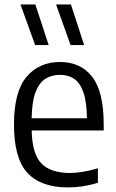

<svg xmlns="http://www.w3.org/2000/svg" viewBox="-20 -828 519 858"><path d="M283.5 9.5Q163.5 9.5 103 -55Q42.5 -119.5 42.5 -271.5Q42.5 -418 98.5 -484.5Q154.5 -551 248 -551Q340.5 -551 392 -484.8Q443.5 -418.5 443.5 -270V-245H121.5Q124 -138.5 165.8 -96.8Q207.5 -55 292.5 -55Q346.5 -55 417.5 -76V-11Q380.5 0 348.2 4.8Q316 9.5 283.5 9.5ZM248 -493.5Q211 -493.5 183 -476Q155 -458.5 138.8 -416Q122.5 -373.5 121.5 -299.5H368.5Q367.5 -373.5 352.5 -416Q337.5 -458.5 311 -476Q284.5 -493.5 248 -493.5ZM295.5 -626.5 230.5 -808H297L356 -626.5ZM137 -626.5 71.5 -808H138L197.5 -626.5Z"/></svg>

Font: Encode Sans SmCnd
Style: Regular
Weight: 400
Width: 4
Designer: Multiple Designers
Foundry: Impallari Type
Version: Version 3.002; ttfautohint (v1.8.3) -l 8 -r 50 -G 200 -x 14 